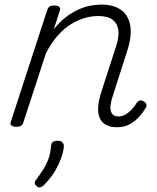

<svg xmlns="http://www.w3.org/2000/svg" viewBox="-20 -539 686 839"><path d="M491 17Q462 17 443 6.5Q424 -4 415.5 -24Q407 -44 409 -72.5Q411 -101 423 -138L488 -339Q501 -378 497 -407.5Q493 -437 471.5 -453Q450 -469 409 -469Q380 -469 349 -460Q318 -451 288 -432Q258 -413 231 -382Q204 -351 181 -307L82 -4Q79 6 72.5 10.5Q66 15 51 15Q39 15 31 10Q23 5 27 -6L186 -494Q190 -506 196.5 -510.5Q203 -515 217 -515Q233 -515 239 -509Q245 -503 241 -491L215 -411Q240 -443 267 -463.5Q294 -484 321 -496.5Q348 -509 374 -514Q400 -519 423 -519Q476 -519 508.5 -496Q541 -473 549 -428Q557 -383 536 -317L472 -117Q463 -90 462.5 -70.5Q462 -51 471 -40.5Q480 -30 497 -30Q514 -30 529 -39Q544 -48 556.5 -61.5Q569 -75 577 -89Q581 -95 588.5 -99Q596 -103 608 -96Q619 -90 620 -82Q621 -74 616 -66Q604 -46 586.5 -27Q569 -8 545.5 4.5Q522 17 491 17ZM141 275Q133 269 132 261.5Q131 254 138 246Q157 221 170.5 199Q184 177 192.5 153Q201 129 203 99Q204 86 211.5 81Q219 76 232 76Q246 76 252.5 82.5Q259 89 259 101Q258 119 249 146.5Q240 174 222 205.5Q204 237 174 268Q166 276 157.5 279Q149 282 141 275Z"/></svg>

Font: Playwrite RO ExtraLight
Style: Regular
Weight: 250
Version: Version 1.002